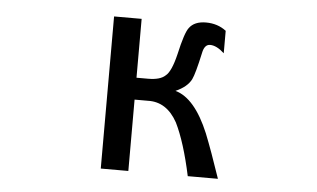

<svg xmlns="http://www.w3.org/2000/svg" viewBox="-43 -597 1086 657"><g transform="rotate(5 500.0 -268.5)"><path d="M324.2 -526.4H418.9V-324.2H459Q500 -324.2 517.6 -340.8Q537.1 -355.5 551.8 -417Q568.4 -491.2 582 -508.8Q599.6 -533.2 639.6 -533.2Q679.7 -533.2 709 -510.7V-433.6Q682.6 -458 660.2 -458Q640.6 -458 634.8 -427.7Q619.1 -355.5 609.4 -335.9Q595.7 -308.6 555.7 -291Q623 -272.5 671.9 -155.3Q695.3 -96.7 726.6 -3.9H623Q598.6 -118.2 566.4 -183.6Q529.3 -251 464.8 -249H418.9V-3.9H324.2Z"/></g></svg>

Font: MotoyaLCedar
Style: W3 mono
Weight: 400
Version: Version 1.01